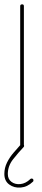

<svg xmlns="http://www.w3.org/2000/svg" viewBox="-31 -679 192 884"><path d="M62 -651Q62 -659 71 -659Q79 -659 79 -651V-9Q79 0 71 0Q62 0 62 -9ZM108 146Q111 143 114 143Q123 143 123 152Q123 156 120 158Q95 182 64.5 184.5Q34 187 11.5 170.5Q-11 154 -11 122Q-11 94 1.5 69Q14 44 32 23.5Q50 3 65 -14Q66 -16 71 -16Q80 -16 80 -7Q80 -4 77 -1Q54 23 29.5 54Q5 85 5 122Q5 146 22 158.5Q39 171 63 168.5Q87 166 108 146Z"/></svg>

Font: Libertine Sup Thin
Style: Regular
Weight: 100
Designer: Bastien Sozeau
Foundry: NBR — Bastien Sozeau
Version: Version 2.003; ttfautohint (v1.8.4.7-5d5b);gftools[0.9.33]